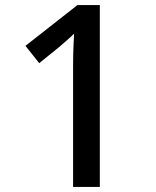

<svg xmlns="http://www.w3.org/2000/svg" viewBox="-20 -734 612 754"><path d="M372 0H267V-474Q267 -499 267.5 -520.5Q268 -542 269 -562.5Q270 -583 271 -602Q258 -589 244 -577Q230 -565 212 -549L134 -486L80 -554L284 -714H372Z"/></svg>

Font: Noto Sans Thai Medium
Style: Regular
Weight: 500
Designer: Monotype Design Team
Foundry: Monotype Imaging Inc.
Version: Version 2.001